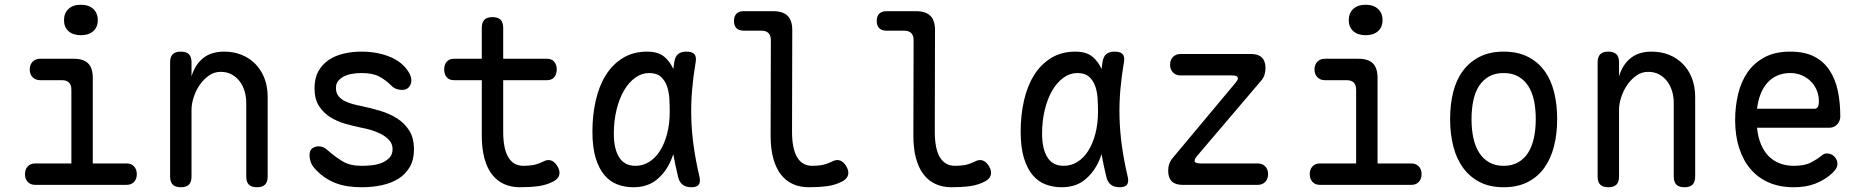

<svg xmlns="http://www.w3.org/2000/svg" viewBox="-20 -777 7840 807"><path d="M512 -90Q532 -90 543.5 -77.5Q555 -65 555 -45Q555 -25 543.5 -12.5Q532 0 512 0H128Q108 0 96.5 -12.5Q85 -25 85 -45Q85 -65 96.5 -77.5Q108 -90 128 -90H280V-400Q280 -420 270 -430Q260 -440 240 -440H149Q129 -440 117 -452.5Q105 -465 105 -485Q105 -505 117 -517.5Q129 -530 149 -530H290Q331 -530 350.5 -510.5Q370 -491 370 -450V-90ZM320 -629Q287 -629 268 -646Q249 -663 249 -692Q249 -722 268 -739.5Q287 -757 320 -757Q353 -757 372 -739.5Q391 -722 391 -692Q391 -663 372 -646Q353 -629 320 -629Z M785 -316V-35Q785 -12 774 -1Q763 10 740 10Q717 10 706 -1Q695 -12 695 -35V-515Q695 -538 706 -549Q717 -560 740 -560Q763 -560 774 -549Q785 -538 785 -515V-456Q799 -504 833 -532Q867 -560 922 -560Q962 -560 995.5 -546.5Q1029 -533 1053.5 -508Q1078 -483 1091.5 -448Q1105 -413 1105 -370V-35Q1105 -12 1094 -1Q1083 10 1060 10Q1037 10 1026 -1Q1015 -12 1015 -35V-344Q1015 -370 1008 -393.5Q1001 -417 987.5 -435Q974 -453 954 -464Q934 -475 907 -475Q880 -475 857.5 -459Q835 -443 819 -419.5Q803 -396 794 -368Q785 -340 785 -316Z M1501 10Q1471 10 1443 6Q1415 2 1390.5 -7.5Q1366 -17 1343.5 -32.5Q1321 -48 1301 -71Q1291 -82 1286 -96Q1281 -110 1281 -124Q1281 -146 1293 -154Q1305 -162 1319 -162Q1330 -162 1339 -158Q1348 -154 1359 -144Q1391 -116 1421.5 -98Q1452 -80 1500 -80Q1517 -80 1539.5 -82Q1562 -84 1582 -91.5Q1602 -99 1616 -113Q1630 -127 1630 -150Q1630 -172 1616 -187.5Q1602 -203 1582 -213.5Q1562 -224 1539.5 -230.5Q1517 -237 1500 -240Q1466 -247 1431 -257Q1396 -267 1367.5 -285Q1339 -303 1320.5 -332Q1302 -361 1302 -406Q1302 -448 1318 -477Q1334 -506 1361 -524.5Q1388 -543 1424 -551.5Q1460 -560 1500 -560Q1565 -560 1618 -538.5Q1671 -517 1697 -475Q1704 -464 1706.5 -455Q1709 -446 1709 -439Q1709 -423 1699 -411Q1689 -399 1669 -399Q1660 -399 1648 -402.5Q1636 -406 1625 -417Q1601 -441 1573.5 -455.5Q1546 -470 1500 -470Q1478 -470 1458.5 -466.5Q1439 -463 1424 -455Q1409 -447 1400.5 -435.5Q1392 -424 1392 -407Q1392 -387 1402.5 -373.5Q1413 -360 1429.5 -352Q1446 -344 1465 -339Q1484 -334 1500 -331Q1538 -323 1577 -311.5Q1616 -300 1648 -280Q1680 -260 1700 -228.5Q1720 -197 1720 -149Q1720 -105 1702 -74.5Q1684 -44 1654 -25.5Q1624 -7 1584.5 1.5Q1545 10 1501 10Z M2279 -530Q2299 -530 2309.5 -517.5Q2320 -505 2320 -485Q2320 -465 2309.5 -452.5Q2299 -440 2279 -440H2095V-224Q2095 -152 2116.5 -116Q2138 -80 2180 -80Q2200 -80 2219 -83Q2238 -86 2261 -97Q2281 -108 2296.5 -102.5Q2312 -97 2323 -78Q2335 -58 2330.5 -41.5Q2326 -25 2307 -15Q2277 1 2242 5.5Q2207 10 2165 10Q2129 10 2099.5 -3Q2070 -16 2049 -42.5Q2028 -69 2016.5 -110Q2005 -151 2005 -207V-440H1888Q1868 -440 1857.5 -452.5Q1847 -465 1847 -485Q1847 -505 1857.5 -517.5Q1868 -530 1888 -530H2005V-660Q2005 -683 2016 -694Q2027 -705 2050 -705Q2073 -705 2084 -694Q2095 -683 2095 -660V-530Z M2642 10Q2606 10 2574.5 -2Q2543 -14 2520 -41.5Q2497 -69 2483.5 -113.5Q2470 -158 2470 -224Q2470 -293 2484 -354.5Q2498 -416 2526.5 -461.5Q2555 -507 2598.5 -533.5Q2642 -560 2700 -560Q2748 -560 2775 -536Q2797 -516 2810 -487Q2812 -502 2814 -516Q2818 -541 2831 -550.5Q2844 -560 2865 -560Q2889 -560 2898.5 -549.5Q2908 -539 2904 -516Q2894 -457 2889 -399.5Q2884 -342 2885.5 -283.5Q2887 -225 2895.5 -163.5Q2904 -102 2920 -34Q2925 -12 2917 -1Q2909 10 2886 10Q2863 10 2849 -1Q2835 -12 2830 -34Q2818 -83 2810 -129Q2804 -111 2796 -94Q2774 -48 2736.5 -19Q2699 10 2642 10ZM2651 -80Q2682 -80 2708.5 -96.5Q2735 -113 2754 -143Q2773 -173 2784 -215Q2795 -257 2795 -308Q2795 -332 2793.5 -360.5Q2792 -389 2784 -413Q2776 -437 2758.5 -453.5Q2741 -470 2708 -470Q2677 -470 2650 -450.5Q2623 -431 2603 -397Q2583 -363 2571.5 -316Q2560 -269 2560 -215Q2560 -151 2582.5 -115.5Q2605 -80 2651 -80Z M3309 -224Q3309 -152 3330.5 -116Q3352 -80 3394 -80Q3414 -80 3433 -83Q3452 -86 3475 -97Q3495 -108 3510.5 -102.5Q3526 -97 3537 -78Q3549 -58 3544.5 -41.5Q3540 -25 3521 -15Q3491 1 3456 5.5Q3421 10 3379 10Q3343 10 3313.5 -3Q3284 -16 3263 -42.5Q3242 -69 3230.5 -110Q3219 -151 3219 -207L3220 -608Q3220 -628 3210 -638Q3200 -648 3180 -648H3106Q3086 -648 3075.5 -658.5Q3065 -669 3065 -689Q3065 -709 3075.5 -719.5Q3086 -730 3106 -730H3230Q3271 -730 3290.5 -710.5Q3310 -691 3310 -650Z M3909 -224Q3909 -152 3930.5 -116Q3952 -80 3994 -80Q4014 -80 4033 -83Q4052 -86 4075 -97Q4095 -108 4110.5 -102.5Q4126 -97 4137 -78Q4149 -58 4144.5 -41.5Q4140 -25 4121 -15Q4091 1 4056 5.5Q4021 10 3979 10Q3943 10 3913.5 -3Q3884 -16 3863 -42.5Q3842 -69 3830.5 -110Q3819 -151 3819 -207L3820 -608Q3820 -628 3810 -638Q3800 -648 3780 -648H3706Q3686 -648 3675.5 -658.5Q3665 -669 3665 -689Q3665 -709 3675.5 -719.5Q3686 -730 3706 -730H3830Q3871 -730 3890.5 -710.5Q3910 -691 3910 -650Z M4442 10Q4406 10 4374.5 -2Q4343 -14 4320 -41.5Q4297 -69 4283.5 -113.5Q4270 -158 4270 -224Q4270 -293 4284 -354.5Q4298 -416 4326.5 -461.5Q4355 -507 4398.5 -533.5Q4442 -560 4500 -560Q4548 -560 4575 -536Q4597 -516 4610 -487Q4612 -502 4614 -516Q4618 -541 4631 -550.5Q4644 -560 4665 -560Q4689 -560 4698.5 -549.5Q4708 -539 4704 -516Q4694 -457 4689 -399.5Q4684 -342 4685.5 -283.5Q4687 -225 4695.5 -163.5Q4704 -102 4720 -34Q4725 -12 4717 -1Q4709 10 4686 10Q4663 10 4649 -1Q4635 -12 4630 -34Q4618 -83 4610 -129Q4604 -111 4596 -94Q4574 -48 4536.5 -19Q4499 10 4442 10ZM4451 -80Q4482 -80 4508.5 -96.5Q4535 -113 4554 -143Q4573 -173 4584 -215Q4595 -257 4595 -308Q4595 -332 4593.5 -360.5Q4592 -389 4584 -413Q4576 -437 4558.5 -453.5Q4541 -470 4508 -470Q4477 -470 4450 -450.5Q4423 -431 4403 -397Q4383 -363 4371.5 -316Q4360 -269 4360 -215Q4360 -151 4382.5 -115.5Q4405 -80 4451 -80Z M4950 0Q4920 0 4905 -15Q4890 -30 4890 -59Q4890 -75 4894.5 -88Q4899 -101 4909 -113L5173 -429Q5178 -435 5180.5 -439.5Q5183 -444 5183 -448Q5183 -454 5177 -457Q5171 -460 5158 -460H4942Q4922 -460 4910 -472.5Q4898 -485 4898 -505Q4898 -525 4910 -537.5Q4922 -550 4942 -550H5239Q5269 -550 5284 -535Q5299 -520 5299 -491Q5299 -475 5294.5 -461.5Q5290 -448 5280 -437L5011 -121Q5006 -115 5003.5 -110Q5001 -105 5001 -101Q5001 -96 5007 -93Q5013 -90 5025 -90H5266Q5286 -90 5298 -77.5Q5310 -65 5310 -45Q5310 -25 5298 -12.5Q5286 0 5266 0Z M5912 -90Q5932 -90 5943.5 -77.5Q5955 -65 5955 -45Q5955 -25 5943.5 -12.5Q5932 0 5912 0H5528Q5508 0 5496.5 -12.5Q5485 -25 5485 -45Q5485 -65 5496.5 -77.5Q5508 -90 5528 -90H5680V-400Q5680 -420 5670 -430Q5660 -440 5640 -440H5549Q5529 -440 5517 -452.5Q5505 -465 5505 -485Q5505 -505 5517 -517.5Q5529 -530 5549 -530H5690Q5731 -530 5750.5 -510.5Q5770 -491 5770 -450V-90ZM5720 -629Q5687 -629 5668 -646Q5649 -663 5649 -692Q5649 -722 5668 -739.5Q5687 -757 5720 -757Q5753 -757 5772 -739.5Q5791 -722 5791 -692Q5791 -663 5772 -646Q5753 -629 5720 -629Z M6300 10Q6242 10 6200 -11.5Q6158 -33 6130 -71Q6102 -109 6088.5 -161.5Q6075 -214 6075 -276Q6075 -338 6088 -390Q6101 -442 6129 -479.5Q6157 -517 6199.5 -538.5Q6242 -560 6300 -560Q6359 -560 6401.5 -538.5Q6444 -517 6471.5 -479.5Q6499 -442 6512 -390Q6525 -338 6525 -276Q6525 -214 6511.5 -161.5Q6498 -109 6470.5 -71Q6443 -33 6400.5 -11.5Q6358 10 6300 10ZM6300 -80Q6335 -80 6360.5 -94.5Q6386 -109 6402.5 -134.5Q6419 -160 6427 -196.5Q6435 -233 6435 -276Q6435 -319 6427.5 -354.5Q6420 -390 6403.5 -415.5Q6387 -441 6361.5 -455.5Q6336 -470 6300 -470Q6264 -470 6238.5 -455.5Q6213 -441 6196.5 -415.5Q6180 -390 6172.5 -354Q6165 -318 6165 -275Q6165 -232 6173 -196Q6181 -160 6197.5 -134.5Q6214 -109 6239.5 -94.5Q6265 -80 6300 -80Z M6785 -316V-35Q6785 -12 6774 -1Q6763 10 6740 10Q6717 10 6706 -1Q6695 -12 6695 -35V-515Q6695 -538 6706 -549Q6717 -560 6740 -560Q6763 -560 6774 -549Q6785 -538 6785 -515V-456Q6799 -504 6833 -532Q6867 -560 6922 -560Q6962 -560 6995.5 -546.5Q7029 -533 7053.5 -508Q7078 -483 7091.5 -448Q7105 -413 7105 -370V-35Q7105 -12 7094 -1Q7083 10 7060 10Q7037 10 7026 -1Q7015 -12 7015 -35V-344Q7015 -370 7008 -393.5Q7001 -417 6987.5 -435Q6974 -453 6954 -464Q6934 -475 6907 -475Q6880 -475 6857.5 -459Q6835 -443 6819 -419.5Q6803 -396 6794 -368Q6785 -340 6785 -316Z M7659 -132Q7678 -132 7690.5 -118.5Q7703 -105 7703 -88Q7703 -79 7698.5 -70.5Q7694 -62 7682 -50Q7666 -35 7648 -24Q7630 -13 7609.5 -5Q7589 3 7566.5 6.5Q7544 10 7519 10Q7461 10 7415.5 -9.5Q7370 -29 7338.5 -65.5Q7307 -102 7290 -154.5Q7273 -207 7273 -272Q7273 -329 7285.5 -381.5Q7298 -434 7325.5 -473.5Q7353 -513 7397 -536.5Q7441 -560 7505 -560Q7565 -560 7605 -539.5Q7645 -519 7669.5 -482Q7694 -445 7704.5 -395.5Q7715 -346 7715 -287Q7715 -269 7702 -254.5Q7689 -240 7668 -240H7365Q7369 -200 7382 -169.5Q7395 -139 7415 -119.5Q7435 -100 7461.5 -90Q7488 -80 7520 -80Q7565 -80 7591.5 -94Q7618 -108 7633 -120Q7641 -127 7646 -129.5Q7651 -132 7659 -132ZM7365 -320H7609Q7614 -320 7619.5 -326Q7625 -332 7625 -353Q7625 -374 7617 -395Q7609 -416 7593.5 -432.5Q7578 -449 7555.5 -459.5Q7533 -470 7505 -470Q7474 -470 7449.5 -459Q7425 -448 7407.5 -428Q7390 -408 7379.5 -380.5Q7369 -353 7365 -320Z"/></svg>

Font: Maple Mono NF CN
Style: Regular
Weight: 400
Monospace: yes
Designer: subframe7536
Version: Version 7.000